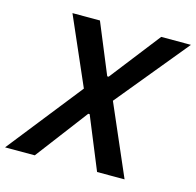

<svg xmlns="http://www.w3.org/2000/svg" viewBox="-137 -805 931 911"><g transform="rotate(15 328.0 -349.0)"><path d="M402 -346 691 -698H545L353 -451H346L244 -698H109L254 -366L-35 0H111L305 -256H312L417 0H552Z"/></g></svg>

Font: Braiins Sans SemiBold
Style: Italic
Weight: 600
Italic angle: -11.31°
Designer: Mike Abbink, Paul van der Laan, Pieter van Rosmalen, Jiri Chlebus, Lubos Buracinsky
Foundry: Bold Monday, Sudetype
Version: Version 1.000;hotconv 1.0.109;makeotfexe 2.5.65596